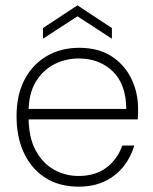

<svg xmlns="http://www.w3.org/2000/svg" viewBox="-20 -687 573 719"><path d="M274 12Q203 12 151 -20.5Q99 -53 70.5 -112.5Q42 -172 42 -252Q42 -332 72 -389Q102 -446 155 -477Q208 -508 276 -508Q349 -508 398 -476Q447 -444 472 -392Q497 -340 497 -281Q497 -271 497 -261.5Q497 -252 496 -240H75V-279H453Q452 -372 402 -420Q352 -468 275 -468Q226 -468 183.5 -446.5Q141 -425 114 -380.5Q87 -336 87 -267V-249Q87 -173 113.5 -124Q140 -75 182.5 -51.5Q225 -28 274 -28Q336 -28 377.5 -58.5Q419 -89 438 -142H483Q470 -98 442 -63Q414 -28 372 -8Q330 12 274 12ZM141 -542V-582L270 -667L399 -582V-542L270 -626Z"/></svg>

Font: DM Sans 28pt ExtraLight
Style: Regular
Weight: 250
Version: Version 4.004;gftools[0.9.30]